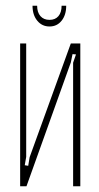

<svg xmlns="http://www.w3.org/2000/svg" viewBox="-20 -647 345 667"><path d="M259 -496V0H234V-429L244 -458L232 -459L226 -430L72 0H50V-496H71V-102L66 -73L78 -71L83 -101L226 -496ZM194 -627H210Q210 -595 194 -575Q178 -555 152 -555Q126 -555 109.5 -575Q93 -595 93 -627H109Q109 -604 120.5 -591Q132 -578 152 -578Q172 -578 183 -591Q194 -604 194 -627Z"/></svg>

Font: Moniqa Thin Paragraph
Style: Regular
Weight: 100
Designer: Rajesh Rajput
Foundry: Rajesh Rajput
Version: Version 1.000